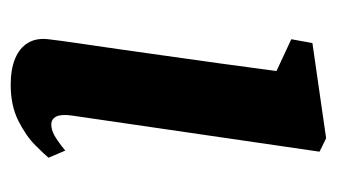

<svg xmlns="http://www.w3.org/2000/svg" viewBox="-152 -452 615 350"><g transform="rotate(90 155.0 -277.5)"><path d="M135 10Q106.5 10 87 1.8Q67.5 -6.5 58.5 -21.8Q49.5 -37 52 -58.5Q54.5 -80 59.2 -112Q64 -144 69.8 -184.8Q75.5 -225.5 82.2 -272.5Q89 -319.5 96 -370.8Q103 -422 110 -474.5L52 -501.5L59 -540L232.5 -565L257 -553L191 -100.5Q188.5 -82 193 -73Q197.5 -64 207.5 -64Q217 -64 227.5 -69.8Q238 -75.5 255 -89.5L268 -59Q262 -51.5 245.2 -34.8Q228.5 -18 200.8 -4Q173 10 135 10Z"/></g></svg>

Font: Merriweather 24pt
Style: Bold Italic
Weight: 700
Italic angle: -7.8°
Designer: Eben Sorkin
Foundry: Eben Sorkin
Version: Version 2.101